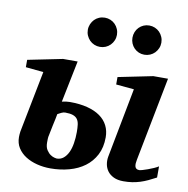

<svg xmlns="http://www.w3.org/2000/svg" viewBox="-82 -802 874 894"><g transform="rotate(10 355.5 -355.5)"><path d="M306.2 -175.8Q306.2 -196.3 304.2 -211.2Q302.2 -226.1 295.2 -236.1Q288.1 -246.1 274.2 -251Q260.3 -255.9 236.8 -255.9Q229.5 -255.9 219.2 -251.2Q209 -246.6 202.1 -242.2Q201.2 -236.3 197.8 -219.7Q194.3 -203.1 190.4 -185.5Q186 -165 181.2 -140.1Q178.7 -130.4 178.5 -121.3Q178.2 -112.3 178.2 -104Q178.2 -82 186.8 -68.8Q195.3 -55.7 205.6 -48.8Q215.8 -42 224.9 -40Q233.9 -38.1 234.9 -38.1Q253.4 -38.1 266.8 -49.1Q280.3 -60.1 289.1 -78.6Q297.9 -97.2 302 -122.3Q306.2 -147.5 306.2 -175.8ZM442.9 -174.8Q442.9 -127 424.6 -91.8Q406.2 -56.6 375.2 -33.7Q344.2 -10.7 302.5 0.7Q260.7 12.2 213.9 12.2Q180.7 12.2 150.1 4.4Q119.6 -3.4 96.2 -18.3Q72.8 -33.2 58.8 -55.2Q44.9 -77.1 44.9 -106Q44.9 -112.8 45.4 -119.1Q45.9 -125.5 46.9 -132.8L104 -423.8L20 -432.1V-466.8L184.1 -500H252.9L212.9 -303.2Q223.6 -305.7 233.2 -306.9Q242.7 -308.1 250 -308.1Q297.4 -308.1 333.3 -298.8Q369.1 -289.6 393.6 -272.2Q418 -254.9 430.4 -230.2Q442.9 -205.6 442.9 -174.8ZM710.9 -32.2Q690.9 -21.5 673.1 -13.2Q655.3 -4.9 637.5 0.7Q619.6 6.3 600.6 9.3Q581.5 12.2 559.1 12.2Q531.7 12.2 512.9 3.2Q494.1 -5.9 483.6 -20.3Q473.1 -34.7 470 -52.7Q466.8 -70.8 470.2 -88.9L533.2 -418L448.2 -425.8V-460.9L611.8 -494.1H681.2L604 -97.2Q602.1 -88.4 601.6 -80.1Q601.1 -71.8 602.8 -65.4Q604.5 -59.1 609.4 -55.4Q614.3 -51.8 623 -51.8Q627 -51.8 638.2 -54.9Q649.4 -58.1 662.8 -63Q676.3 -67.9 689.5 -73.7Q702.6 -79.6 710.9 -85ZM411.6 -653.8Q411.6 -639.6 406.2 -627.2Q400.9 -614.7 391.6 -605.2Q382.3 -595.7 369.6 -590.3Q356.9 -585 342.8 -585Q328.6 -585 315.9 -590.3Q303.2 -595.7 293.9 -605.2Q284.7 -614.7 279.3 -627.2Q273.9 -639.6 273.9 -653.8Q273.9 -668 279.3 -680.7Q284.7 -693.4 293.9 -702.9Q303.2 -712.4 315.9 -717.8Q328.6 -723.1 342.8 -723.1Q356.9 -723.1 369.6 -717.8Q382.3 -712.4 391.6 -702.9Q400.9 -693.4 406.2 -680.7Q411.6 -668 411.6 -653.8ZM621.6 -653.8Q621.6 -639.6 616.2 -627.2Q610.8 -614.7 601.6 -605.2Q592.3 -595.7 579.6 -590.3Q566.9 -585 552.7 -585Q538.6 -585 526.1 -590.3Q513.7 -595.7 504.4 -605.2Q495.1 -614.7 490 -627.2Q484.9 -639.6 484.9 -653.8Q484.9 -668 490 -680.7Q495.1 -693.4 504.4 -702.9Q513.7 -712.4 526.1 -717.8Q538.6 -723.1 552.7 -723.1Q566.9 -723.1 579.6 -717.8Q592.3 -712.4 601.6 -702.9Q610.8 -693.4 616.2 -680.7Q621.6 -668 621.6 -653.8Z"/></g></svg>

Font: Charis SIL
Style: Bold Italic
Weight: 700
Italic angle: -11°
Foundry: SIL International
Version: Version 4.112